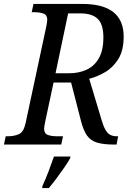

<svg xmlns="http://www.w3.org/2000/svg" viewBox="-39 -734 678 975"><path d="M-19 0 -10 -42H2Q32 -42 56.5 -52.5Q81 -63 91 -109L197 -604Q198 -612 199.5 -620Q201 -628 201 -633Q201 -658 182 -665Q163 -672 134 -672H122L131 -714H379Q589 -714 589 -548Q589 -478 562 -434.5Q535 -391 494.5 -367.5Q454 -344 414 -334L478 -121Q490 -80 506 -61Q522 -42 553 -42H561L553 0H539Q486 0 453.5 -10Q421 -20 403 -45.5Q385 -71 373 -117L322 -315H233L189 -109Q188 -102 186.5 -94Q185 -86 185 -81Q185 -56 203.5 -49Q222 -42 251 -42H281L272 0ZM313 -362Q361 -362 400.5 -380Q440 -398 463 -438Q486 -478 486 -544Q486 -610 457.5 -638Q429 -666 369 -666H307L243 -362ZM177 209Q192 177 207.5 136.5Q223 96 235 61H319L317 70Q306 90 287 117.5Q268 145 247 173Q226 201 209 221H175Z"/></svg>

Font: Noto Serif SemiCondensed
Style: Italic
Weight: 400
Width: 4
Italic angle: -12°
Designer: Monotype Design Team
Foundry: Monotype Imaging Inc.
Version: Version 2.013